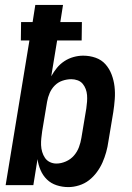

<svg xmlns="http://www.w3.org/2000/svg" viewBox="-20 -755 540 783"><path d="M259 8Q234 8 211 0.5Q188 -7 171.5 -23Q155 -39 145.5 -61Q136 -83 133 -106L116 0H3L100 -590H65L66 -665H113L124 -735H237L226 -665H314L313 -590H213L189 -444Q199 -462 212 -478Q225 -494 242.5 -505.5Q260 -517 280 -522.5Q300 -528 319 -528Q346 -528 370 -519.5Q394 -511 410 -493Q426 -475 435 -451.5Q444 -428 447 -402.5Q450 -377 448 -350.5Q446 -324 442 -298L422 -178Q419 -156 413 -134.5Q407 -113 398 -92.5Q389 -72 375 -53Q361 -34 343 -20Q325 -6 302.5 1Q280 8 259 8ZM210 -88Q229 -88 248.5 -96.5Q268 -105 281.5 -120.5Q295 -136 302 -155Q309 -174 312 -193L332 -313Q334 -327 335 -340.5Q336 -354 335 -367Q334 -380 329.5 -392Q325 -404 317 -413.5Q309 -423 296.5 -427.5Q284 -432 271 -432Q253 -432 235 -426Q217 -420 203.5 -406.5Q190 -393 182.5 -375.5Q175 -358 172 -340L152 -220Q150 -206 148.5 -191.5Q147 -177 147.5 -163Q148 -149 152 -135.5Q156 -122 163.5 -111Q171 -100 183.5 -94Q196 -88 210 -88Z"/></svg>

Font: Iosevka
Style: Bold Italic
Weight: 700
Italic angle: -9°
Monospace: yes
Designer: Belleve Invis
Foundry: Belleve Invis
Version: Version 32.5.0; ttfautohint (v1.8.4)